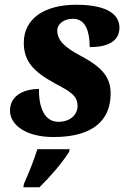

<svg xmlns="http://www.w3.org/2000/svg" viewBox="-20 -566 536 807"><path d="M205 10C374 10 445 -63 445 -173C445 -240 411 -283 318 -332C254 -366 217 -397 221 -444C224 -464 246 -487 287 -487C344 -487 357 -425 357 -368C436 -368 482 -394 482 -450C482 -500 439 -546 300 -546C167 -546 80 -488 80 -386C80 -308 122 -264 210 -216C269 -184 306 -167 306 -121C306 -86 278 -54 225 -54C166 -54 142 -118 144 -192C78 -192 22 -163 22 -101C22 -41 89 10 205 10ZM78 221H146C194 174 240 120 270 73L273 61H137C122 110 101 160 81 206Z"/></svg>

Font: Noto Serif SemiCondensed Extra
Style: Italic
Weight: 800
Width: 4
Italic angle: -12°
Designer: Monotype Design Team
Foundry: Monotype Imaging Inc.
Version: Version 1.901